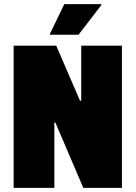

<svg xmlns="http://www.w3.org/2000/svg" viewBox="-20 -909 656 929"><path d="M46 0V-688H252L367 -422H373V-688H570V0H383L248 -316H243V0ZM222 -741V-746L291 -889H470V-884L360 -741Z"/></svg>

Font: Saira SemiCondensed Black
Style: Regular
Weight: 900
Width: 4
Designer: Hector Gatti with collaboration of the Omnibus-Type team
Foundry: Omnibus-Type
Version: Version 1.101